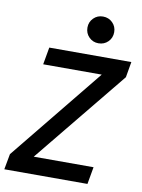

<svg xmlns="http://www.w3.org/2000/svg" viewBox="-110 -986 781 1053"><g transform="rotate(10 281.0 -459.5)"><path d="M-11 0 5 -87 425 -604H99L116 -700H573L558 -613L136 -96H469L452 0ZM377 -770Q346 -770 324.5 -791.5Q303 -813 303 -845Q303 -876 324.5 -897.5Q346 -919 377 -919Q409 -919 430.5 -897.5Q452 -876 452 -845Q452 -813 430.5 -791.5Q409 -770 377 -770Z"/></g></svg>

Font: Rethink Sans SemiBold
Style: Italic
Weight: 600
Italic angle: -10°
Designer: The Rethink Sans project authors (Hans Thiessen). DM Sans designed by Colophon Foundry.
Foundry: Rethink Communications LLC
Version: Version 1.001